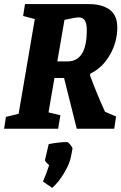

<svg xmlns="http://www.w3.org/2000/svg" viewBox="-34 -629 593 938"><path d="M479 -83 533 -60 524 0H341L279 -248H232L203 -80L261 -66L250 0H-14L-5 -58L57 -73L136 -536L79 -551L88 -609H400Q465 -609 502 -581.5Q539 -554 539 -495Q539 -424 503 -361Q467 -298 407 -269L406 -260Q440 -168 479 -83ZM246 -329H296Q390 -329 390 -481Q390 -514 380.5 -529Q371 -544 351 -544Q334 -544 281 -532ZM206 178Q204 176 194.5 167Q185 158 186 152L204 75Q256 65 294 65Q299 65 310 78.5Q321 92 320 98L314 130Q308 168 280 215Q252 262 221 289L176 258Q194 216 206 178Z"/></svg>

Font: Grenze
Style: Bold Italic
Weight: 700
Italic angle: -10°
Designer: Renata Polastri
Foundry: Omnibus-Type
Version: Version 1.002; ttfautohint (v1.8)